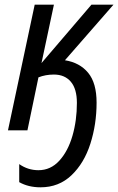

<svg xmlns="http://www.w3.org/2000/svg" viewBox="-20 -556 504 819"><path d="M62 221V144Q99 170 144 170Q196 170 233 129.5Q270 89 289 23.5Q308 -42 308 -117Q308 -177 282 -207.5Q256 -238 210 -238Q174 -238 144 -226L97 0H14L128 -536H210L157 -287L370 -536H464L257 -299Q320 -289 356 -245.5Q392 -202 392 -118Q392 -26 365.5 57Q339 140 285 191.5Q231 243 153 243Q101 243 62 221Z"/></svg>

Font: Noto Sans UI Narrow
Style: Italic
Weight: 400
Width: 4
Italic angle: -12°
Designer: Monotype Design Team
Foundry: Monotype Imaging Inc.
Version: Version 1.001